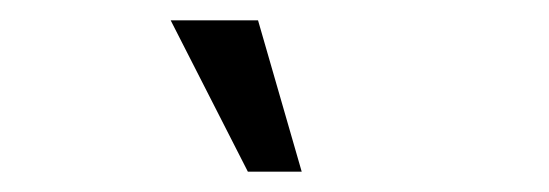

<svg xmlns="http://www.w3.org/2000/svg" viewBox="-20 -635 540 189"><path d="M224 -466 148 -615H234L277 -466Z"/></svg>

Font: Rokkitt Medium
Style: Regular
Weight: 500
Version: Version 3.103